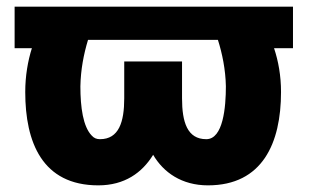

<svg xmlns="http://www.w3.org/2000/svg" viewBox="-20 -548 930 578"><path d="M24 -403H76C64 -365 56 -320 56 -271C56 -120 107 10 276 10C355 10 408 -28 441 -82C472 -29 527 10 606 10C770 10 826 -117 826 -271C826 -320 818 -364 805 -403H862V-528H24ZM222 -288C223 -339 232 -385 245 -428H636C649 -387 659 -339 660 -288C660 -226 652 -129 601 -129C544 -129 528 -180 528 -252V-363H354V-252C354 -181 338 -129 281 -129C271 -129 263 -132 256 -140C230 -167 222 -225 222 -288Z"/></svg>

Font: Asimov Pro
Style: Ult
Weight: 900
Designer: Google
Version: Version 2.000980; 2014